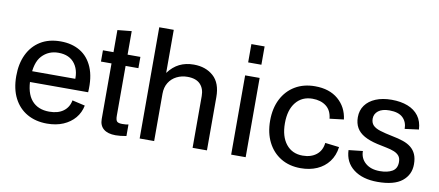

<svg xmlns="http://www.w3.org/2000/svg" viewBox="-70 -1061 3069 1343"><g transform="rotate(10 1464.0 -390.0)"><path d="M310 10Q229 10 168.5 -24.5Q108 -59 74.5 -124Q41 -189 41 -281Q41 -369 72.5 -434.5Q104 -500 163 -536.5Q222 -573 306 -573Q386 -573 444.5 -538Q503 -503 533 -432.5Q563 -362 556 -256H130V-333H495L448 -297Q461 -384 422.5 -438Q384 -492 304 -492Q234 -492 188 -443Q142 -394 142 -283Q142 -178 186 -126.5Q230 -75 311 -75Q373 -75 411 -103Q449 -131 458 -181L549 -160Q539 -109 507 -71Q475 -33 425 -11.5Q375 10 310 10Z M797 7Q741 7 711.5 -17.5Q682 -42 682 -88V-720L782 -730V-130Q782 -99 791.5 -89Q801 -79 829 -79Q844 -79 854.5 -80Q865 -81 873 -83V-1Q851 3 832 5Q813 7 797 7ZM607 -483V-563H732V-483ZM873 -483H732V-563H873Z M967 0V-790H1070V-484Q1105 -531 1149.5 -553Q1194 -575 1251 -575Q1336 -575 1390.5 -526.5Q1445 -478 1445 -378V0H1343V-368Q1343 -421 1313 -452Q1283 -483 1222 -483Q1181 -483 1146 -465.5Q1111 -448 1090.5 -415Q1070 -382 1070 -336V0Z M1617 0V-563H1720V0ZM1622 -656V-786H1716V-656Z M2111 9Q2030 9 1970 -27.5Q1910 -64 1877 -129.5Q1844 -195 1844 -282Q1844 -370 1877.5 -435.5Q1911 -501 1971.5 -537Q2032 -573 2113 -573Q2215 -573 2277.5 -519.5Q2340 -466 2351 -379L2251 -367Q2245 -426 2207 -455Q2169 -484 2110 -484Q2036 -484 1992.5 -430.5Q1949 -377 1949 -282Q1949 -188 1992 -134Q2035 -80 2110 -80Q2169 -80 2207 -110Q2245 -140 2251 -195L2351 -183Q2343 -122 2310.5 -79Q2278 -36 2227 -13.5Q2176 9 2111 9Z M2657 10Q2551 10 2487 -39Q2423 -88 2420 -174L2520 -185Q2520 -133 2558 -100Q2596 -67 2660 -67Q2715 -67 2748.5 -86.5Q2782 -106 2782 -152Q2782 -180 2769 -196Q2756 -212 2732.5 -221.5Q2709 -231 2678 -237Q2647 -243 2611 -251Q2554 -264 2517 -285Q2480 -306 2462 -337.5Q2444 -369 2444 -412Q2444 -461 2470 -497Q2496 -533 2544 -553Q2592 -573 2657 -573Q2722 -573 2771 -554Q2820 -535 2848.5 -497Q2877 -459 2880 -401L2781 -388Q2781 -437 2750 -467Q2719 -497 2654 -497Q2603 -497 2575.5 -475.5Q2548 -454 2548 -420Q2548 -391 2564.5 -373.5Q2581 -356 2616 -345Q2651 -334 2706 -323Q2748 -315 2782 -303.5Q2816 -292 2839.5 -273Q2863 -254 2875.5 -225.5Q2888 -197 2888 -155Q2888 -81 2831.5 -35.5Q2775 10 2657 10Z"/></g></svg>

Font: BDO Grotesk
Style: Regular
Weight: 400
Designer: Deni Anggara
Foundry: Lokal Container
Version: Version 2.000